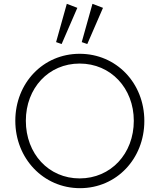

<svg xmlns="http://www.w3.org/2000/svg" viewBox="-20 -973 833 1003"><path d="M398 10C589 10 734 -144 734 -341C734 -539 588 -692 396 -692C205 -692 60 -539 60 -342C60 -145 207 10 398 10ZM115 -342C115 -513 234 -641 396 -641C559 -641 679 -512 679 -342C679 -170 559 -41 396 -41C234 -41 115 -170 115 -342ZM273 -753 302 -743 384 -932 329 -953ZM407 -753 436 -743 518 -932 463 -953Z"/></svg>

Font: MV Cash ExtraLight
Style: Regular
Weight: 200
Designer: Rodrigo Fuenzalida
Foundry: fragTYPE
Version: Version 1.100;Glyphs 3.1.2 (3151)